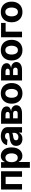

<svg xmlns="http://www.w3.org/2000/svg" viewBox="2080 -2674 797 4998"><g transform="rotate(-90 2479.0 -174.5)"><path d="M44.4 0V-545.9H521V0H377V-426.8H186.5V0Z M609.9 204.1V-545.9H758.3V-453.6H765.1Q775.4 -476.1 794.2 -499Q813 -522 844 -537.4Q875 -552.7 920.4 -552.7Q980.5 -552.7 1030.5 -521.7Q1080.6 -490.7 1110.8 -428.2Q1141.1 -365.7 1141.1 -272Q1141.1 -180.7 1111.8 -118.2Q1082.5 -55.7 1032.2 -23.4Q981.9 8.8 919.9 8.8Q876 8.8 845.2 -5.9Q814.5 -20.5 795.2 -42.7Q775.9 -64.9 765.1 -87.4H760.7V204.1ZM872.1 -111.3Q927.7 -111.3 957 -156.2Q986.3 -201.2 986.3 -272.5Q986.3 -343.8 957.3 -388.2Q928.2 -432.6 872.1 -432.6Q817.4 -432.6 787.4 -389.2Q757.3 -345.7 757.3 -272.5Q757.3 -199.7 787.4 -155.5Q817.4 -111.3 872.1 -111.3Z M1362.8 10.3Q1284.7 10.3 1233.2 -30.5Q1181.6 -71.3 1181.6 -152.3Q1181.6 -213.4 1210.4 -248Q1239.3 -282.7 1285.9 -299.1Q1332.5 -315.4 1386.7 -320.8Q1457.5 -327.1 1488 -335Q1518.6 -342.8 1518.6 -369.1V-371.6Q1518.6 -405.3 1497.3 -423.8Q1476.1 -442.4 1437.5 -442.4Q1397 -442.4 1372.6 -424.6Q1348.1 -406.7 1340.8 -379.4L1200.7 -390.6Q1216.3 -465.3 1278.1 -509Q1339.8 -552.7 1438.5 -552.7Q1499 -552.7 1551.8 -533.7Q1604.5 -514.6 1637.2 -473.9Q1669.9 -433.1 1669.9 -368.2V0H1525.9V-76.2H1522Q1502 -37.6 1462.6 -13.7Q1423.3 10.3 1362.8 10.3ZM1406.2 -94.2Q1456.1 -94.2 1487.8 -123.3Q1519.5 -152.3 1519.5 -194.8V-252.9Q1510.3 -246.6 1491.7 -242.2Q1473.1 -237.8 1452.1 -234.4Q1431.2 -231 1415 -228.5Q1374.5 -222.7 1350.3 -205.8Q1326.2 -189 1326.2 -157.2Q1326.2 -126 1348.6 -110.1Q1371.1 -94.2 1406.2 -94.2Z M1758.3 0V-545.9H1990.2Q2091.3 -545.4 2149.9 -507.1Q2208.5 -468.8 2208.5 -397.9Q2208.5 -353.5 2175.5 -324Q2142.6 -294.4 2084 -284.2Q2157.2 -278.8 2198 -240.7Q2238.8 -202.6 2239.3 -148.9Q2238.8 -79.1 2183.6 -39.6Q2128.4 0 2026.4 0ZM1898.9 -321.3H1993.7Q2027.3 -320.8 2046.6 -335.4Q2065.9 -350.1 2065.9 -376Q2065.9 -401.4 2045.7 -415.5Q2025.4 -429.7 1990.2 -429.7H1898.9ZM1898.9 -113.3H2026.4Q2057.6 -113.3 2075.7 -128.4Q2093.8 -143.6 2093.3 -169.9Q2093.8 -198.7 2075.7 -215.6Q2057.6 -232.4 2026.4 -232.4H1898.9Z M2547.9 10.7Q2465.3 10.7 2405 -24.7Q2344.7 -60.1 2312.3 -123.3Q2279.8 -186.5 2279.8 -270.5Q2279.8 -355 2312.3 -418.5Q2344.7 -481.9 2405 -517.3Q2465.3 -552.7 2547.9 -552.7Q2630.9 -552.7 2691.2 -517.3Q2751.5 -481.9 2783.9 -418.5Q2816.4 -355 2816.4 -270.5Q2816.4 -186.5 2783.9 -123.3Q2751.5 -60.1 2691.2 -24.7Q2630.9 10.7 2547.9 10.7ZM2548.8 -107.4Q2605 -107.4 2634 -153.8Q2663.1 -200.2 2663.1 -271.5Q2663.1 -342.8 2634 -388.7Q2605 -434.6 2548.8 -434.6Q2491.7 -434.6 2462.6 -388.7Q2433.6 -342.8 2433.6 -271.5Q2433.6 -200.2 2462.6 -153.8Q2491.7 -107.4 2548.8 -107.4Z M2883.3 0V-545.9H3115.2Q3216.3 -545.4 3274.9 -507.1Q3333.5 -468.8 3333.5 -397.9Q3333.5 -353.5 3300.5 -324Q3267.6 -294.4 3209 -284.2Q3282.2 -278.8 3323 -240.7Q3363.8 -202.6 3364.3 -148.9Q3363.8 -79.1 3308.6 -39.6Q3253.4 0 3151.4 0ZM3023.9 -321.3H3118.7Q3152.3 -320.8 3171.6 -335.4Q3190.9 -350.1 3190.9 -376Q3190.9 -401.4 3170.7 -415.5Q3150.4 -429.7 3115.2 -429.7H3023.9ZM3023.9 -113.3H3151.4Q3182.6 -113.3 3200.7 -128.4Q3218.8 -143.6 3218.3 -169.9Q3218.8 -198.7 3200.7 -215.6Q3182.6 -232.4 3151.4 -232.4H3023.9Z M3672.9 10.7Q3590.3 10.7 3530 -24.7Q3469.7 -60.1 3437.3 -123.3Q3404.8 -186.5 3404.8 -270.5Q3404.8 -355 3437.3 -418.5Q3469.7 -481.9 3530 -517.3Q3590.3 -552.7 3672.9 -552.7Q3755.9 -552.7 3816.2 -517.3Q3876.5 -481.9 3908.9 -418.5Q3941.4 -355 3941.4 -270.5Q3941.4 -186.5 3908.9 -123.3Q3876.5 -60.1 3816.2 -24.7Q3755.9 10.7 3672.9 10.7ZM3673.8 -107.4Q3730 -107.4 3759 -153.8Q3788.1 -200.2 3788.1 -271.5Q3788.1 -342.8 3759 -388.7Q3730 -434.6 3673.8 -434.6Q3616.7 -434.6 3587.6 -388.7Q3558.6 -342.8 3558.6 -271.5Q3558.6 -200.2 3587.6 -153.8Q3616.7 -107.4 3673.8 -107.4Z M4380.9 -545.9V-426.8H4154.3V0H4008.3V-545.9Z M4667 10.7Q4584.5 10.7 4524.2 -24.7Q4463.9 -60.1 4431.4 -123.3Q4398.9 -186.5 4398.9 -270.5Q4398.9 -355 4431.4 -418.5Q4463.9 -481.9 4524.2 -517.3Q4584.5 -552.7 4667 -552.7Q4750 -552.7 4810.3 -517.3Q4870.6 -481.9 4903.1 -418.5Q4935.5 -355 4935.5 -270.5Q4935.5 -186.5 4903.1 -123.3Q4870.6 -60.1 4810.3 -24.7Q4750 10.7 4667 10.7ZM4668 -107.4Q4724.1 -107.4 4753.2 -153.8Q4782.2 -200.2 4782.2 -271.5Q4782.2 -342.8 4753.2 -388.7Q4724.1 -434.6 4668 -434.6Q4610.8 -434.6 4581.8 -388.7Q4552.7 -342.8 4552.7 -271.5Q4552.7 -200.2 4581.8 -153.8Q4610.8 -107.4 4668 -107.4Z"/></g></svg>

Font: Inter Tight
Style: Bold
Weight: 700
Designer: Rasmus Andersson
Foundry: rsms
Version: Version 3.004; ttfautohint (v1.8.4.7-5d5b)